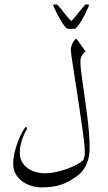

<svg xmlns="http://www.w3.org/2000/svg" viewBox="-20 -709 472 843"><path d="M373.5 -59.1Q373.5 -43.9 371.1 -27.1Q368.7 -10.3 362.3 6.1Q356 22.5 345 37.6Q334 52.7 316.9 64.9Q299.8 77.6 283.2 86.7Q266.6 95.7 248.3 101.8Q230 107.9 208.7 110.8Q187.5 113.8 161.1 113.8Q141.6 113.8 119.9 107.7Q98.1 101.6 80.1 88.9Q62 76.2 50 56.9Q38.1 37.6 38.1 11.2Q38.1 -18.1 45.9 -47.1Q53.7 -76.2 63.5 -99.1Q73.2 -122.1 82 -136.5Q90.8 -150.9 92.8 -150.9Q99.1 -150.9 99.1 -146Q99.1 -144.5 94 -135.5Q88.9 -126.5 83 -112.1Q77.1 -97.7 72 -78.6Q66.9 -59.6 66.9 -38.1Q66.9 -14.6 77.1 2.4Q87.4 19.5 103 30.5Q118.7 41.5 137.7 46.6Q156.7 51.8 174.8 51.8Q200.7 51.8 227.3 45.9Q253.9 40 276.9 31.5Q299.8 22.9 317.6 13.2Q335.4 3.4 344.2 -4.9Q346.2 -6.8 347.7 -11Q349.1 -15.1 350.3 -20.3Q351.6 -25.4 352.1 -30.5Q352.5 -35.6 352.5 -38.6Q352.5 -53.2 349.9 -78.9Q347.2 -104.5 342.8 -136.5Q338.4 -168.5 333 -204.8Q327.6 -241.2 322.3 -276.9Q316.4 -315.4 310.8 -351.3Q305.2 -387.2 300.8 -415.8Q296.4 -444.3 293.7 -463.6Q291 -482.9 291 -488.8Q291 -494.6 292.5 -502Q293.9 -509.3 297.1 -516.6Q300.3 -523.9 304.9 -530Q309.6 -536.1 315.9 -539.1Q316.4 -538.1 322.8 -529.3Q329.1 -520.5 336.4 -510.3L356 -482.9Q347.7 -477.5 340.3 -465.8Q333 -454.1 333 -439Q333 -422.9 335.9 -397.5Q338.9 -372.1 343.5 -340.3Q348.1 -308.6 353.3 -272.7Q358.4 -236.8 363 -200Q367.7 -163.1 370.6 -127Q373.5 -90.8 373.5 -59.1ZM370.1 -685.5Q370.1 -683.1 365.2 -671.9Q360.4 -660.6 353 -646.2Q345.7 -631.8 336.9 -616.9Q328.1 -602.1 319.8 -592.3Q315.9 -587.9 313 -585.2Q310.1 -582.5 306.6 -582.5H278.8Q272.9 -582.5 264.6 -593.3Q256.8 -602.5 247.8 -617.9Q238.8 -633.3 231.2 -647.9Q223.6 -662.6 218.5 -673.6Q213.4 -684.6 213.4 -685.5Q213.4 -688 217.3 -689.5H229.5Q231 -689.5 235.8 -684.1Q240.7 -678.7 247.1 -670.9Q253.4 -663.1 260.7 -653.6Q268.1 -644 274.7 -636.2Q281.2 -628.4 286.1 -623Q291 -617.7 293 -617.7Q294.9 -617.7 299.8 -623Q304.7 -628.4 311 -636.2Q317.4 -644 325 -653.6Q332.5 -663.1 338.9 -670.9Q345.2 -678.7 350.3 -684.1Q355.5 -689.5 356.9 -689.5H367.2Q370.1 -689.5 370.1 -688Q370.1 -686.5 370.1 -685.5Z"/></svg>

Font: Scheherazade Urdu
Style: Regular
Weight: 400
Designer: SIL International
Foundry: SIL International
Version: Version 1.005 (build 117/117)